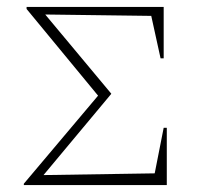

<svg xmlns="http://www.w3.org/2000/svg" viewBox="-20 -536 609 556"><path d="M454 -166H463V0H49V-4L264 -259L57 -510V-516H454V-367H445L418 -490L111 -494L302 -265V-264L106 -29L428 -34Z"/></svg>

Font: Piazzolla SC Thin
Style: Regular
Weight: 100
Designer: Juan Pablo del Peral
Foundry: Huerta Tipografica
Version: Version 1.330